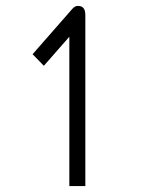

<svg xmlns="http://www.w3.org/2000/svg" viewBox="-20 -678 526 648"><path d="M224 -648Q233 -658 242 -658Q251 -658 254.5 -656Q268 -650 268 -628V-50H214V-554L128 -456L90 -495Z"/></svg>

Font: 3270 Nerd Font Mono SemCond
Style: Regular
Weight: 400
Monospace: yes
Version: Version 3.0.1;Nerd Fonts 3.1.1